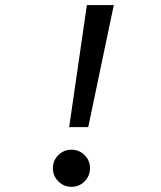

<svg xmlns="http://www.w3.org/2000/svg" viewBox="-20 -718 626 748"><path d="M249.5 -222.7 318.4 -698.2H423.3L323.7 -222.7ZM258.3 9.8Q228.5 9.8 207.3 -11.5Q186 -32.7 186 -62.5Q186 -92.8 207.3 -113.8Q228.5 -134.8 258.3 -134.8Q288.6 -134.8 309.6 -113.8Q330.6 -92.8 330.6 -62.5Q330.6 -32.7 309.6 -11.5Q288.6 9.8 258.3 9.8Z"/></svg>

Font: CaskaydiaCove NFP
Style: Italic
Weight: 400
Italic angle: -10°
Designer: Aaron Bell
Foundry: Saja Typeworks
Version: Version 2111.001; VTT 6.35;Nerd Fonts 3.1.1